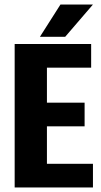

<svg xmlns="http://www.w3.org/2000/svg" viewBox="-20 -831 449 851"><path d="M188 -271V-105H392V0H45V-636H384V-531H188V-376H355V-271ZM392 -811 269 -668H157L248 -811Z"/></svg>

Font: Teko SemiBold
Style: Regular
Weight: 600
Designer: Manushi Parikh, Jonny Pinhorn
Foundry: Indian Type Foundry
Version: Version 1.106;PS 1.0;hotconv 1.0.78;makeotf.lib2.5.61930; tt